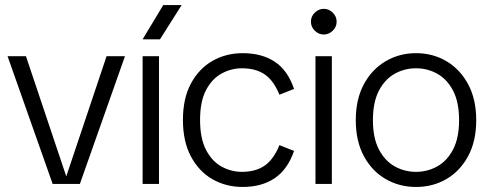

<svg xmlns="http://www.w3.org/2000/svg" viewBox="-20 -730 1945 762"><path d="M189 0 10 -507H83L243 -30L403 -507H476L297 0Z M546 0V-507H611V0ZM628 -710H701L615 -574H546Z M943 12Q877 12 823.5 -18.5Q770 -49 738 -108.5Q706 -168 706 -254Q706 -340 738 -399Q770 -458 823.5 -488.5Q877 -519 943 -519Q1019 -519 1070.5 -485Q1122 -451 1147 -377L1089 -354Q1067 -409 1031.5 -434Q996 -459 940 -459Q898 -459 860 -438.5Q822 -418 798 -373Q774 -328 774 -254Q774 -180 798 -134.5Q822 -89 860 -68.5Q898 -48 940 -48Q996 -48 1031.5 -73.5Q1067 -99 1089 -154L1147 -131Q1122 -58 1070.5 -23Q1019 12 943 12Z M1232 0V-507H1297V0ZM1265 -593Q1245 -593 1229.5 -608Q1214 -623 1214 -644Q1214 -665 1229.5 -680Q1245 -695 1265 -695Q1285 -695 1300.5 -680Q1316 -665 1316 -644Q1316 -623 1300.5 -608Q1285 -593 1265 -593Z M1631 12Q1565 12 1510.5 -19.5Q1456 -51 1424 -110.5Q1392 -170 1392 -253Q1392 -336 1424 -395.5Q1456 -455 1510.5 -487Q1565 -519 1631 -519Q1698 -519 1752 -487Q1806 -455 1838 -395.5Q1870 -336 1870 -253Q1870 -170 1838 -110.5Q1806 -51 1752 -19.5Q1698 12 1631 12ZM1631 -48Q1677 -48 1716 -70Q1755 -92 1778.5 -137.5Q1802 -183 1802 -253Q1802 -324 1778.5 -369.5Q1755 -415 1716 -437Q1677 -459 1631 -459Q1585 -459 1546 -437Q1507 -415 1483.5 -369.5Q1460 -324 1460 -253Q1460 -183 1483.5 -137.5Q1507 -92 1546 -70Q1585 -48 1631 -48Z"/></svg>

Font: TikTok Sans Light
Style: Regular
Weight: 300
Version: Version 4.000